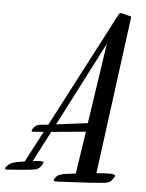

<svg xmlns="http://www.w3.org/2000/svg" viewBox="-239 -805 738 973"><g transform="rotate(5 130.0 -318.5)"><path d="M19 -163.1 325.2 -750Q326.7 -752.9 328.6 -754.6Q330.6 -756.3 333 -757.8Q335.9 -758.8 338.4 -758.3Q340.8 -757.8 344.2 -756.8L390.1 -745.1L283.2 61Q303.7 58.6 320.6 57.9Q337.4 57.1 347.2 57.1Q361.8 57.1 368.9 58.8Q376 60.5 377.7 63.5Q379.4 66.4 377.2 70.6Q375 74.7 371.1 80.1Q366.7 85 364.5 88.9Q362.3 92.8 358.4 95.9Q354.5 99.1 347.4 101.6Q340.3 104 326.2 106Q316.4 107.4 297.4 108.6Q278.3 109.9 254.6 111.6Q231 113.3 205.1 114.5Q179.2 115.7 156.5 116.9Q133.8 118.2 116.5 119.1Q99.1 120.1 92.8 120.1Q72.3 121.6 70.8 116Q69.3 110.4 82 96.2Q92.3 82.5 128.9 78.1Q134.3 77.1 147.5 75.4Q160.6 73.7 179.2 71.8L211.9 -144L37.1 -127.9L-43.9 27.8Q-13.7 23.9 0 24.7Q13.7 25.4 11.2 32.2Q7.8 39.6 1.2 49.3Q-5.4 59.1 -18.1 65.9Q-22.5 67.9 -34.2 69.8Q-45.9 71.8 -61.5 73.5Q-77.1 75.2 -94.5 76.4Q-111.8 77.6 -127.2 78.9Q-142.6 80.1 -154.3 80.8Q-166 81.5 -169.9 82Q-182.1 83 -179.7 75Q-177.2 66.9 -162.1 55.2Q-159.7 53.2 -156 50.8Q-152.3 48.3 -144 45.4Q-135.7 42.5 -121.6 39.6Q-107.4 36.6 -84 33.2L-1 -125L-57.1 -120.1Q-60.5 -120.1 -62 -123Q-64 -127 -61 -129.9L-57.1 -137.2Q-46.4 -154.3 -26.9 -158.2ZM217.8 -188 278.8 -597.2 58.1 -168Z"/></g></svg>

Font: Mervale Script
Style: Regular
Weight: 400
Designer: Astigmatic (AOETI)
Foundry: Astigmatic (AOETI)
Version: Version 1.000